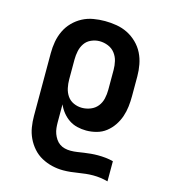

<svg xmlns="http://www.w3.org/2000/svg" viewBox="-111 -617 823 930"><g transform="rotate(15 300.0 -152.5)"><path d="M291 223Q263 223 235.5 216.5Q208 210 183 196.5Q158 183 139 161.5Q120 140 108 114.5Q96 89 91.5 61Q87 33 87 5V-310Q87 -339 92 -367.5Q97 -396 109.5 -422.5Q122 -449 142.5 -470Q163 -491 188.5 -504.5Q214 -518 243 -523Q272 -528 301 -528Q330 -528 359.5 -523Q389 -518 415 -505Q441 -492 462.5 -471Q484 -450 497 -424Q510 -398 515.5 -368.5Q521 -339 521 -310V-210Q521 -184 518 -158Q515 -132 506.5 -107Q498 -82 483 -60Q468 -38 447.5 -22Q427 -6 401 1Q375 8 349 8Q326 8 303.5 2.5Q281 -3 262.5 -15.5Q244 -28 229.5 -46Q215 -64 206 -85V5Q206 19 207.5 33.5Q209 48 214 61.5Q219 75 227 87Q235 99 246.5 107Q258 115 272 118.5Q286 122 301 122Q318 122 334.5 119.5Q351 117 368 114.5Q385 112 402 110.5Q419 109 436 109Q455 109 474.5 111Q494 113 513 118V219Q495 214 476.5 211.5Q458 209 439 209Q421 209 402.5 211Q384 213 365.5 216Q347 219 328.5 221Q310 223 291 223ZM301 -93Q323 -93 344 -101.5Q365 -110 378.5 -127Q392 -144 397 -166Q402 -188 402 -210V-310Q402 -332 397 -353.5Q392 -375 378.5 -392.5Q365 -410 344 -418.5Q323 -427 301 -427Q280 -427 259.5 -418Q239 -409 227 -391.5Q215 -374 210.5 -352.5Q206 -331 206 -310V-210Q206 -189 210.5 -167.5Q215 -146 227 -128.5Q239 -111 259 -102Q279 -93 301 -93Z"/></g></svg>

Font: Iosevka Plex Etoile
Style: Bold
Weight: 700
Designer: Belleve Invis
Foundry: Belleve Invis
Version: Version 25.1.1; ttfautohint (v1.8.4)